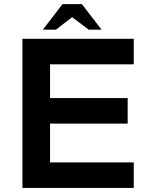

<svg xmlns="http://www.w3.org/2000/svg" viewBox="-20 -920 705 940"><path d="M89.8 0V-730H634.8V-605H225.1V-439.9H605V-314.9H225.1V-125H634.8V0ZM286.1 -899.9H380.9L477.1 -774.9H414.1L333 -835.9L253.9 -774.9H189.9Z"/></svg>

Font: Miedinger*
Style: Bold
Weight: 700
Version: Version 001.000